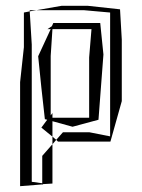

<svg xmlns="http://www.w3.org/2000/svg" viewBox="-20 -470 489 659"><path d="M134 -61 142 -59 122 -32 160 -1V-54L229 -35L318 -59L335 -283L324 -391H163L158 -380L143 -370H154L111 -277L122 -169ZM154 -278 160 -370H294L286 -273V-66H160V-82L154 -74ZM62 -427V-308L49 -188V169L125 163V165L127 162L160 160V25L125 65V159L89 154V-317L82 -431ZM268 -435 358 -427V-2L287 -16H196L173 10L179 16H359L398 -123V-334L392 -438L282 -450H191L105 -435ZM173 10 160 25V-1ZM82 -434V-435H105L82 -431Z"/></svg>

Font: Quebrada
Style: Regular
Weight: 400
Designer: deFharo
Foundry: deFharo
Version: Version 1.034 2012